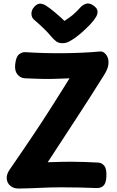

<svg xmlns="http://www.w3.org/2000/svg" viewBox="-20 -1075 677 1108"><path d="M123.3 -623.2Q97.1 -625 80.4 -645.7Q63.7 -666.3 67.6 -703.6Q72.4 -747.4 89.7 -761.2Q106.9 -775 125.9 -774Q231.9 -767 345.6 -768Q459.3 -769 559.3 -778Q570.3 -779 582.2 -769.9Q594 -760.8 601.2 -743.7Q608.3 -726.6 605.2 -701.6Q602.1 -676.7 582.4 -645Q539 -576 501.1 -516.3Q463.1 -456.7 425.4 -399.1Q387.8 -341.6 346.6 -278.4Q305.3 -215.2 255.3 -138.7Q283.3 -139.7 302.6 -140.2Q321.8 -140.7 341.8 -141.2Q361.8 -141.7 390.3 -141.7Q433.2 -141.7 471.4 -140.2Q509.7 -138.7 546.9 -136.7Q566.9 -135.9 581.6 -118.6Q596.2 -101.3 593.9 -54.9Q592.1 -18.2 577.4 -3.6Q562.8 11 538.1 10.2Q487.8 8.2 438.6 7.1Q389.3 6 334.3 6Q273.3 6 211.3 9.1Q149.3 12.1 87.3 13Q58.7 13 40.1 -2.4Q21.4 -17.9 18.9 -43.1Q16.4 -68.3 35.6 -96.1Q77.4 -156.3 109.7 -204.1Q142 -251.8 168.6 -291.3Q195.2 -330.9 219.3 -367.6Q243.4 -404.3 267.6 -442.3Q291.8 -480.3 319.4 -524.3Q347.1 -568.2 381.3 -623Q329.8 -620.8 289.4 -619.8Q249.1 -618.8 210.4 -619.9Q171.7 -621 123.3 -623.2ZM443.4 -1031.8Q455.7 -1045.6 474.9 -1052.8Q494.2 -1060 517 -1044.4Q539.7 -1029.8 542.4 -1013.1Q545.2 -996.3 534.4 -977.7Q521.6 -956.1 499.7 -933.3Q477.8 -910.6 455.1 -890.5Q432.4 -870.4 415.4 -858.1Q395.4 -844.1 378.2 -834.9Q361 -825.8 339.9 -825.8Q318.2 -825.8 304.7 -836.1Q291.1 -846.4 279.2 -860.1Q259.6 -884.3 234.1 -909.1Q208.7 -933.9 175.4 -962.2Q161.9 -974.6 161.4 -995.8Q160.9 -1017.1 177.9 -1035.9Q195.9 -1055.4 213.1 -1053.9Q230.2 -1052.3 244.8 -1043.2Q269.2 -1027.2 300 -1001.1Q330.8 -974.9 352 -954.2Q368.8 -965 384.3 -976.6Q399.9 -988.1 414.7 -1002.1Q429.4 -1016 443.4 -1031.8Z"/></svg>

Font: Playpen Sans Deva
Style: Regular
Weight: 400
Designer: Pooja Saxena, Gunjan Panchal, Laura Meseguer, Veronika Burian, José Scaglione
Foundry: TypeTogether
Version: Version 2.000